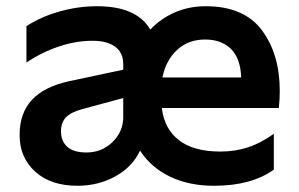

<svg xmlns="http://www.w3.org/2000/svg" viewBox="-20 -584 961 617"><path d="M43 -150Q43 -221 83 -263.5Q123 -306 202 -323L376 -360V-378Q376 -415 350 -434Q324 -453 277 -453Q224 -453 169 -434.5Q114 -416 65 -383V-500Q111 -530 171 -547Q231 -564 292 -564Q419 -564 463 -489Q497 -525 542.5 -544.5Q588 -564 641 -564Q764 -564 821.5 -487Q879 -410 879 -292Q879 -264 876 -237H500Q508 -170 555 -133.5Q602 -97 688 -97Q736 -97 777 -110.5Q818 -124 860 -154V-39Q788 13 668 13Q588 13 527 -16Q466 -45 430 -100Q406 -48 351 -17.5Q296 13 229 13Q143 13 93 -32.5Q43 -78 43 -150ZM258 -94Q307 -94 341.5 -127.5Q376 -161 376 -208V-269L243 -233Q207 -223 191.5 -206.5Q176 -190 176 -162Q176 -130 196.5 -112Q217 -94 258 -94ZM755 -335Q753 -396 722.5 -426.5Q692 -457 639 -457Q585 -457 549 -423.5Q513 -390 502 -335Z"/></svg>

Font: Application Semibold
Style: Regular
Weight: 600
Designer: Wei Huang
Foundry: Wei Huang
Version: Version 0.012